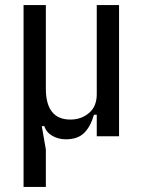

<svg xmlns="http://www.w3.org/2000/svg" viewBox="-20 -538 563 758"><path d="M73 200V-518H161V-187Q161 -128 185 -97Q209 -66 258 -66Q301 -66 331.5 -92Q362 -118 362 -166V-518H450V0H362V-85H351Q337 -37 311.5 -12.5Q286 12 240 12Q211 12 187 -1.5Q163 -15 155 -40H145L161 52V200Z"/></svg>

Font: IBM Plex Sans Cond Text
Style: Regular
Weight: 450
Width: 3
Designer: Mike Abbink, Paul van der Laan, Pieter van Rosmalen
Foundry: Bold Monday
Version: Version 1.3